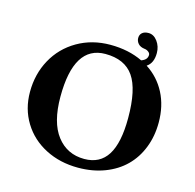

<svg xmlns="http://www.w3.org/2000/svg" viewBox="-112 -885 1023 1009"><g transform="rotate(15 399.5 -380.0)"><path d="M383.8 -605C454.4 -605 505.8 -581.8 537.8 -535.4C569.9 -489 585.9 -413.9 585.9 -310.1C585.9 -220.2 572.1 -153.2 544.4 -109.1C516.8 -65 474.6 -43 418 -43C355.5 -43 305.7 -67.1 268.6 -115.2C231.4 -163.4 212.9 -234 212.9 -327.1C212.9 -512.4 269.9 -605 383.8 -605ZM747.1 -329.1C747.1 -389 735 -442.2 710.9 -488.8C686.8 -535.3 652.7 -572.9 608.4 -601.6C631.5 -616.5 643.1 -642.4 643.1 -679.2C643.1 -703.3 636.3 -724.4 622.8 -742.7C609.3 -760.9 593.1 -770 574.2 -770C559.6 -770 548.2 -766.5 540 -759.5C531.9 -752.5 527.8 -743 527.8 -731C527.8 -719.6 531.7 -709.4 539.6 -700.4C547.4 -691.5 559.2 -686 575.2 -684.1C582.7 -683.4 589.7 -680.7 596.2 -675.8C602.7 -670.9 606 -665.4 606 -659.2C606 -641.3 595.1 -628.6 573.2 -621.1C521.8 -645.8 463.1 -658.2 397 -658.2C330.6 -658.2 270.9 -642.8 218 -612.1C165.1 -581.3 124.2 -539.5 95.2 -486.6C66.2 -433.7 51.8 -374.8 51.8 -310.1C51.8 -248.5 66.7 -193.4 96.7 -144.5C126.6 -95.7 168 -57.8 220.7 -30.8C273.4 -3.7 332.5 9.8 397.9 9.8C450.7 9.8 498.9 1.5 542.5 -15.1C586.1 -31.7 622.9 -54.9 652.8 -84.5C682.8 -114.1 706 -149.8 722.4 -191.7C738.9 -233.5 747.1 -279.3 747.1 -329.1Z"/></g></svg>

Font: Linux Biolinum G
Style: Bold
Weight: 700
Designer: Philipp H. Poll
Foundry: Philipp H. Poll
Version: Version 1.1.0